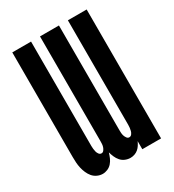

<svg xmlns="http://www.w3.org/2000/svg" viewBox="-180 -838 859 948"><g transform="rotate(-30 250.0 -363.5)"><path d="M126 8Q110 8 95 1Q80 -6 70 -18Q60 -30 53.5 -45Q47 -60 43.5 -75.5Q40 -91 39 -107Q38 -123 38 -139V-735H145V-139Q145 -131 146 -122.5Q147 -114 149 -106Q151 -98 156.5 -90.5Q162 -83 171 -83Q179 -83 184.5 -90.5Q190 -98 192.5 -106Q195 -114 195.5 -122.5Q196 -131 196 -139V-735H304V-139Q304 -131 304.5 -122.5Q305 -114 307.5 -106Q310 -98 315.5 -90.5Q321 -83 329 -83Q338 -83 343.5 -90.5Q349 -98 351 -106Q353 -114 354 -122.5Q355 -131 355 -139V-735H462V0H355V-46Q350 -35 343.5 -25Q337 -15 328 -7.5Q319 0 307.5 4Q296 8 284 8Q269 8 254.5 2Q240 -4 230 -15.5Q220 -27 214 -41Q208 -55 204 -69Q200 -55 194 -41Q188 -27 178 -15.5Q168 -4 154 2Q140 8 126 8Z"/></g></svg>

Font: Iosevka Curly Extrabold
Style: Regular
Weight: 800
Monospace: yes
Designer: Belleve Invis
Foundry: Belleve Invis
Version: Version 22.1.2; ttfautohint (v1.8.4)